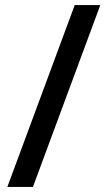

<svg xmlns="http://www.w3.org/2000/svg" viewBox="-20 -736 425 758"><path d="M376 -716H275L9 2H110Z"/></svg>

Font: Noto Sans Cherokee Medium
Style: Regular
Weight: 500
Designer: Monotype Design Team
Foundry: Monotype Imaging Inc.
Version: Version 2.001